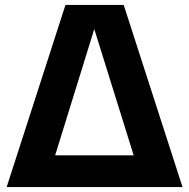

<svg xmlns="http://www.w3.org/2000/svg" viewBox="-20 -760 768 780"><path d="M7 0 246 -740H482.5L721.5 0ZM204 -129H523L363 -642Z"/></svg>

Font: Encode Sans
Style: Bold
Weight: 700
Designer: Multiple Designers
Foundry: Impallari Type
Version: Version 3.002; ttfautohint (v1.8.3) -l 8 -r 50 -G 200 -x 14 